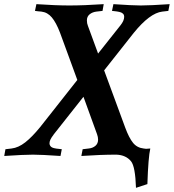

<svg xmlns="http://www.w3.org/2000/svg" viewBox="-41 -754 841 930"><path d="M641.1 -727.5Q685.5 -727.5 780.8 -733.9L774.4 -701.2L745.1 -697.8Q684.6 -690.9 606.4 -594.2Q582 -563 534.2 -502.7Q486.3 -442.4 463.4 -413.1Q480.5 -366.7 514.4 -274.7Q548.3 -182.6 565.4 -136.2Q584 -85.9 603.5 -62Q623 -38.1 654.8 -34.7L666.5 -33.2L687 -34.7Q677.2 7.8 672.9 137.7L617.7 155.8Q614.3 52.7 593.8 27.3Q569.3 -2.9 523.4 -4.9H519Q448.2 -4.9 353 1.5L359.4 -31.2L388.7 -34.7Q408.2 -36.6 421.1 -47.6Q434.1 -58.6 434.1 -77.6Q434.1 -90.3 429.2 -103.5Q369.6 -268.1 363.3 -285.2Q335 -249.5 282.7 -183.3Q230.5 -117.2 217.8 -101.1H218.3Q198.7 -76.7 198.7 -60.1Q198.7 -53.7 201.7 -48.8Q204.6 -43.9 208.7 -41.3Q212.9 -38.6 220 -36.6Q227.1 -34.7 232.2 -34.2Q237.3 -33.7 245.8 -32.7Q254.4 -31.7 258.3 -31.2L252 1.5Q158.7 -4.9 118.7 -4.9Q74.7 -4.9 -20.5 1.5L-14.6 -31.2L15.1 -34.7Q48.3 -38.6 81.3 -64.5Q114.3 -90.3 153.3 -138.2Q171.4 -161.6 235.4 -242.2Q299.3 -322.8 333.5 -366.7Q318.8 -407.2 290.5 -484.4Q262.2 -561.5 249.5 -596.2Q231 -644.5 210.2 -669.4Q189.5 -694.3 159.7 -697.8H160.2Q157.7 -697.8 144 -699.2Q130.4 -700.7 128.4 -701.2L135.3 -733.9Q228.5 -727.5 294.9 -727.5Q366.2 -727.5 461.4 -733.9L455.6 -701.2L425.8 -697.8Q406.2 -695.3 393.1 -684.6Q379.9 -673.8 379.9 -655.3Q379.9 -640.6 384.8 -628.9L434.1 -494.6Q514.2 -595.2 542.5 -631.3Q560.5 -653.8 560.5 -672.4Q560.5 -677.7 558.8 -681.9Q557.1 -686 553.2 -689Q549.3 -691.9 545.9 -693.6Q542.5 -695.3 535.9 -696.5Q529.3 -697.8 525.1 -698.5Q521 -699.2 513.2 -700Q505.4 -700.7 501.5 -701.2L508.3 -733.9Q601.6 -727.5 641.1 -727.5Z"/></svg>

Font: Flanker
Style: Bold Italic
Weight: 700
Italic angle: -12°
Designer: Flanker
Version: Version 2.000